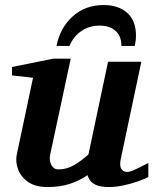

<svg xmlns="http://www.w3.org/2000/svg" viewBox="-20 -734 614 766"><path d="M571.8 -27.8Q558.6 -20.5 532 -11Q505.4 -1.5 474.1 5.4Q442.9 12.2 414.1 12.2Q379.9 12.2 362.1 3.4Q344.2 -5.4 337.4 -16.8Q330.6 -28.3 329.1 -35.2Q296.4 -12.7 257.6 -0.2Q218.8 12.2 169.9 12.2Q120.1 12.2 91.1 -8.8Q62 -29.8 51.5 -60.1Q41 -90.3 46.9 -117.2L111.8 -423.8L27.8 -433.1V-466.8L192.9 -500H262.2L180.2 -117.2Q175.3 -93.8 184.8 -75.9Q194.3 -58.1 212.9 -58.1Q246.6 -58.1 276.4 -75.7Q306.2 -93.3 333 -118.2L411.1 -487.8H543.9L461.9 -100.1Q456.1 -72.3 464.1 -60.1Q472.2 -47.9 487.8 -47.9Q495.6 -47.9 511 -54Q526.4 -60.1 571.8 -84ZM522.5 -591.8Q522.5 -572.8 517.6 -550.8H464.4Q464.4 -590.8 440.4 -611.3Q416.5 -631.8 377.4 -631.8Q335.9 -631.8 304.4 -610.1Q272.9 -588.4 257.3 -550.8H205.6Q219.2 -622.1 269.3 -668Q319.3 -713.9 393.6 -713.9Q452.1 -713.9 487.3 -682.9Q522.5 -651.9 522.5 -591.8Z"/></svg>

Font: Charis
Style: Bold Italic
Weight: 700
Italic angle: -11°
Designer: Walt Agee, Miriam Martin, Annie Olsen, Victor Gaultney, Lorna Priest, Alan Ward, Bob Hallissy, Martin Hosken, Sharon Cor
Foundry: SIL Global
Version: Version 7.000